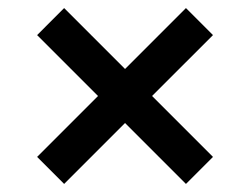

<svg xmlns="http://www.w3.org/2000/svg" viewBox="-20 -516 620 476"><path d="M139 -60 72 -127 223 -278 72 -429 139 -496 290 -345 441 -496 508 -429 357 -278 508 -127 441 -60 290 -211Z"/></svg>

Font: Sometype Mono
Style: Bold
Weight: 700
Monospace: yes
Designer: Ryoichi Tsunekawa
Foundry: Dharma Type
Version: Version 1.000; ttfautohint (v1.8.3)